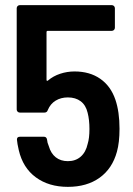

<svg xmlns="http://www.w3.org/2000/svg" viewBox="-20 -720 518 747"><path d="M445 -219Q445 -166 435 -130Q417 -64 367.5 -28.5Q318 7 244 7Q170 7 119.5 -30Q69 -67 53 -136Q47 -162 46 -176V-178Q46 -188 58 -188H151Q161 -188 163 -177L165 -165L170 -151Q178 -123 197 -108Q216 -93 244 -93Q274 -93 294 -110.5Q314 -128 321 -160Q328 -182 328 -218Q328 -254 321 -281Q314 -311 294 -326Q274 -341 244 -341Q217 -341 196.5 -328.5Q176 -316 166 -292Q163 -282 153 -282H57Q52 -282 48.5 -285.5Q45 -289 45 -294V-688Q45 -693 48.5 -696.5Q52 -700 57 -700H415Q420 -700 423.5 -696.5Q427 -693 427 -688V-612Q427 -607 423.5 -603.5Q420 -600 415 -600H166Q161 -600 161 -595V-409Q161 -406 163 -405.5Q165 -405 167 -407Q187 -424 214 -433Q241 -442 270 -442Q329 -442 370 -413.5Q411 -385 429 -332Q445 -285 445 -219Z"/></svg>

Font: Barlow Semi Condensed SemiBold
Style: Regular
Weight: 600
Width: 4
Designer: Jeremy Tribby
Foundry: Tribby Type
Version: Version 1.408